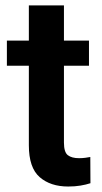

<svg xmlns="http://www.w3.org/2000/svg" viewBox="-20 -678 376 708"><path d="M308.1 -528.3V-435.5H215.8V-152.3Q215.8 -116.7 230.2 -105.7Q244.6 -94.7 271.5 -94.7Q284.2 -94.7 294.9 -96.2Q305.7 -97.7 313 -99.1L313.5 -2.4Q297.4 2.9 277.1 6.3Q256.8 9.8 231.4 9.8Q166 9.8 126.2 -24.9Q86.4 -59.6 86.4 -142.1V-435.5H5.4V-528.3H86.4V-658.2H215.8V-528.3Z"/></svg>

Font: Vazirmatn RD UI SemiBold
Style: Regular
Weight: 600
Designer: Saber Rastikerdar
Foundry: Saber Rastikerdar
Version: Version 33.003